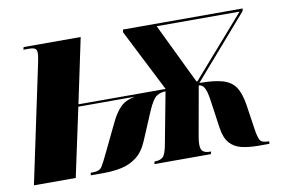

<svg xmlns="http://www.w3.org/2000/svg" viewBox="-62 -641 1114 746"><g transform="rotate(-10 495.0 -268.0)"><path d="M107 -430Q112 -454 116 -473Q120 -492 120 -505Q120 -516 113.5 -521Q107 -526 89 -526H67L70 -536H295L241 -280H585L460 -526L462 -536H934L932 -526L718 -280Q776 -280 810 -270Q844 -260 860.5 -234.5Q877 -209 884 -162L898 -68Q903 -34 910 -22Q917 -10 942 -10H946L945 0H901Q866 0 837 -6.5Q808 -13 789.5 -33.5Q771 -54 765 -96L749 -208Q744 -243 735.5 -257Q727 -271 714 -271L679 -74Q676 -58 676 -45Q676 -24 685.5 -17Q695 -10 711 -10H717L714 0H491L494 -10H497Q516 -10 527 -20Q538 -30 545 -70L583 -271Q564 -271 548 -261Q532 -251 513 -207L466 -96Q449 -55 422 -34.5Q395 -14 362 -7Q329 0 292 0H240L242 -10H253Q277 -10 286.5 -25Q296 -40 312 -74L368 -190Q384 -223 404 -243.5Q424 -264 461 -271H239L181 0H16ZM708 -288H712L920 -526H593Z"/></g></svg>

Font: Noto Serif Display ExtraCondensed Black
Style: Italic
Weight: 900
Width: 2
Italic angle: -12°
Designer: Monotype Design Team
Foundry: Monotype Imaging Inc.
Version: Version 2.009